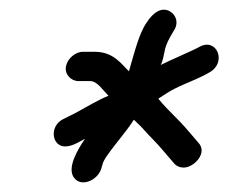

<svg xmlns="http://www.w3.org/2000/svg" viewBox="-20 -523 468 393"><path d="M115 -387C112 -371 125 -357 141 -357H165C179 -357 191 -338 202 -327C182 -319 155 -303 135 -292L109 -279C83 -266 85 -230 107 -224C124 -220 142 -233 154 -239C139 -217 117 -180 131 -160C145 -139 179 -153 187 -177L190 -187C193 -203 237 -250 254 -278C262 -270 269 -264 274 -258C290 -240 297 -235 318 -210L336 -189C341 -183 348 -180 356 -180C377 -180 406 -210 386 -231L368 -252C341 -284 328 -292 304 -321C309 -324 315 -328 321 -332C344 -347 373 -356 400 -370L409 -375C445 -395 424 -447 388 -427C378 -421 322 -397 309 -390C313 -397 315 -409 318 -423C320 -432 326 -444 335 -459C347 -476 340 -492 329 -499C310 -511 292 -495 281 -478C265 -456 256 -418 247 -388L244 -377C229 -391 213 -417 174 -417H150C134 -417 118 -403 115 -387Z"/></svg>

Font: Squarish
Style: It
Weight: 400
Foundry: Cannot Into Space Fonts
Version: Version 0.272